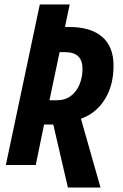

<svg xmlns="http://www.w3.org/2000/svg" viewBox="-20 -734 548 854"><path d="M282 100 217 -180H176L139 0H6L157 -714H290L269 -614H288Q383 -614 434 -570.5Q485 -527 485 -442Q485 -353 445.5 -291Q406 -229 340 -206L427 100ZM231 -288Q270 -288 295.5 -307.5Q321 -327 334 -359Q347 -391 347 -428Q347 -502 270 -502H245L200 -288Z"/></svg>

Font: Noto Sans Condensed
Style: Bold Italic
Weight: 700
Width: 3
Italic angle: -12°
Designer: Monotype Design Team
Foundry: Monotype Imaging Inc.
Version: Version 2.013; ttfautohint (v1.8.4.7-5d5b)